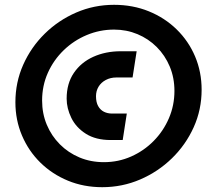

<svg xmlns="http://www.w3.org/2000/svg" viewBox="-20 -739 877 798"><path d="M405 39Q328 39 262.5 12Q197 -15 148 -63Q99 -111 71.5 -175.5Q44 -240 44 -314Q44 -397 76.5 -470Q109 -543 166 -599Q223 -655 297 -687Q371 -719 454 -719Q532 -719 598.5 -692Q665 -665 714.5 -616.5Q764 -568 791 -504Q818 -440 818 -366Q818 -283 785 -210Q752 -137 694.5 -81Q637 -25 562.5 7Q488 39 405 39ZM440 -157Q378 -157 337 -183Q296 -209 276.5 -249Q257 -289 257 -329Q257 -392 287 -436Q317 -480 368 -503Q419 -526 482 -526H548L531 -417H464Q439 -417 419.5 -406.5Q400 -396 389.5 -378.5Q379 -361 379 -339Q379 -314 388 -298Q397 -282 412 -274.5Q427 -267 446 -267H507L490 -157ZM412 -65Q472 -65 525 -88.5Q578 -112 618.5 -153Q659 -194 682 -247.5Q705 -301 705 -361Q705 -416 685.5 -462.5Q666 -509 631.5 -543.5Q597 -578 551.5 -597Q506 -616 454 -616Q395 -616 341 -593.5Q287 -571 245 -530.5Q203 -490 179 -436.5Q155 -383 155 -321Q155 -267 174.5 -220.5Q194 -174 229 -139Q264 -104 310.5 -84.5Q357 -65 412 -65Z"/></svg>

Font: MuseoModerno Thin Black
Style: Italic
Weight: 900
Italic angle: -9°
Version: Version 1.003